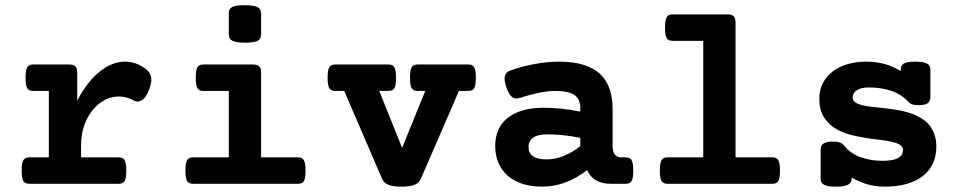

<svg xmlns="http://www.w3.org/2000/svg" viewBox="-20 -695 3638 726"><path d="M164.6 -351.1H107.4Q99.1 -351.1 93.3 -353Q87.4 -355 83.7 -360.4Q80.1 -365.7 78.4 -375.5Q76.7 -385.3 76.7 -400.9Q76.7 -416.5 78.4 -426.3Q80.1 -436 83.7 -441.7Q87.4 -447.3 93.3 -449.2Q99.1 -451.2 107.4 -451.2H241.2Q257.8 -451.2 264.9 -444.1Q272 -437 272 -420.4V-314.5Q309.1 -385.7 356.4 -423.8Q403.8 -461.9 452.6 -461.9Q494.1 -461.9 530.8 -434.6Q548.8 -420.9 551.8 -402.1Q554.7 -383.3 543.5 -355.5Q531.7 -325.7 516.6 -316.2Q501.5 -306.6 485.8 -314.9Q471.7 -322.8 457.5 -326.4Q443.4 -330.1 429.2 -330.1Q400.9 -330.1 375.2 -316.4Q349.6 -302.7 329.8 -278.3Q310.1 -253.9 298.3 -220.2Q286.6 -186.5 286.6 -146.5V-100.1H426.8Q435.1 -100.1 440.9 -98.1Q446.8 -96.2 450.4 -90.6Q454.1 -85 455.8 -75.2Q457.5 -65.4 457.5 -49.8Q457.5 -34.2 455.8 -24.4Q454.1 -14.6 450.4 -9.3Q446.8 -3.9 440.9 -2Q435.1 0 426.8 0H92.8Q84.5 0 78.6 -2Q72.8 -3.9 69.1 -9.3Q65.4 -14.6 63.7 -24.4Q62 -34.2 62 -49.8Q62 -65.4 63.7 -75.2Q65.4 -85 69.1 -90.6Q72.8 -96.2 78.6 -98.1Q84.5 -100.1 92.8 -100.1H164.6Z M845.2 -351.1H751Q742.7 -351.1 736.8 -353Q731 -355 727.3 -360.4Q723.6 -365.7 721.9 -375.5Q720.2 -385.3 720.2 -400.9Q720.2 -416.5 721.9 -426.3Q723.6 -436 727.3 -441.7Q731 -447.3 736.8 -449.2Q742.7 -451.2 751 -451.2H936.5Q953.1 -451.2 960.2 -444.1Q967.3 -437 967.3 -420.4V-100.1H1104.5Q1112.8 -100.1 1118.7 -98.1Q1124.5 -96.2 1128.2 -90.6Q1131.8 -85 1133.5 -75.2Q1135.3 -65.4 1135.3 -49.8Q1135.3 -34.2 1133.5 -24.4Q1131.8 -14.6 1128.2 -9.3Q1124.5 -3.9 1118.7 -2Q1112.8 0 1104.5 0H711.9Q703.6 0 697.8 -2Q691.9 -3.9 688.2 -9.3Q684.6 -14.6 682.9 -24.4Q681.2 -34.2 681.2 -49.8Q681.2 -65.4 682.9 -75.2Q684.6 -85 688.2 -90.6Q691.9 -96.2 697.8 -98.1Q703.6 -100.1 711.9 -100.1H845.2ZM967.3 -564.5Q967.3 -547.9 954.6 -540.8Q941.9 -533.7 907.2 -533.7Q872.6 -533.7 858.9 -540.8Q845.2 -547.9 845.2 -564.5V-644.5Q845.2 -652.8 847.9 -658.7Q850.6 -664.6 857.4 -668.2Q864.3 -671.9 875.7 -673.6Q887.2 -675.3 904.8 -675.3Q939.5 -675.3 953.4 -668.2Q967.3 -661.1 967.3 -644.5Z M1249.5 -351.1Q1241.2 -351.1 1235.4 -353Q1229.5 -355 1225.8 -360.4Q1222.2 -365.7 1220.5 -375.5Q1218.8 -385.3 1218.8 -400.9Q1218.8 -416.5 1220.5 -426.3Q1222.2 -436 1225.8 -441.7Q1229.5 -447.3 1235.4 -449.2Q1241.2 -451.2 1249.5 -451.2H1446.8Q1455.1 -451.2 1460.9 -449.2Q1466.8 -447.3 1470.5 -441.7Q1474.1 -436 1475.8 -426.3Q1477.5 -416.5 1477.5 -400.9Q1477.5 -385.3 1475.8 -375.5Q1474.1 -365.7 1470.5 -360.4Q1466.8 -355 1460.9 -353Q1455.1 -351.1 1446.8 -351.1H1414.1L1500.5 -135.7L1587.9 -351.1H1561Q1552.7 -351.1 1546.9 -353Q1541 -355 1537.4 -360.4Q1533.7 -365.7 1532 -375.5Q1530.3 -385.3 1530.3 -400.9Q1530.3 -416.5 1532 -426.3Q1533.7 -436 1537.4 -441.7Q1541 -447.3 1546.9 -449.2Q1552.7 -451.2 1561 -451.2H1748.5Q1756.8 -451.2 1762.7 -449.2Q1768.6 -447.3 1772.2 -441.7Q1775.9 -436 1777.6 -426.3Q1779.3 -416.5 1779.3 -400.9Q1779.3 -385.3 1777.6 -375.5Q1775.9 -365.7 1772.2 -360.4Q1768.6 -355 1762.7 -353Q1756.8 -351.1 1748.5 -351.1H1715.3L1572.3 -21Q1565.4 -4.4 1549.1 3.2Q1532.7 10.7 1497.6 10.7Q1480 10.7 1467.5 8.8Q1455.1 6.8 1446.5 2.9Q1438 -1 1432.6 -6.8Q1427.2 -12.7 1423.8 -21L1281.7 -351.1Z M2200.2 -51.8Q2162.6 -22.5 2119.9 -5.9Q2077.1 10.7 2030.3 10.7Q1988.3 10.7 1955.3 0Q1922.4 -10.7 1899.4 -31Q1876.5 -51.3 1864.5 -79.8Q1852.5 -108.4 1852.5 -144Q1852.5 -178.2 1865 -205.1Q1877.4 -231.9 1901.1 -250.2Q1924.8 -268.6 1958.7 -278.1Q1992.7 -287.6 2036.1 -287.6Q2101.1 -287.6 2174.3 -272.9V-287.1Q2174.3 -302.2 2169.4 -314.2Q2164.6 -326.2 2153.6 -334.5Q2142.6 -342.8 2124.3 -346.9Q2106 -351.1 2079.6 -351.1Q2050.3 -351.1 2015.6 -343.8Q1981 -336.4 1947.3 -325.2Q1939.5 -322.8 1932.6 -322.5Q1925.8 -322.3 1919.4 -325.9Q1913.1 -329.6 1907.2 -338.1Q1901.4 -346.7 1896 -361.3Q1885.3 -390.6 1888.7 -406.2Q1892.1 -421.9 1909.2 -428.2Q1932.1 -436.5 1956.3 -442.9Q1980.5 -449.2 2004.2 -453.4Q2027.8 -457.5 2050.5 -459.7Q2073.2 -461.9 2093.3 -461.9Q2148.9 -461.9 2187.7 -449.5Q2226.6 -437 2250.7 -413.6Q2274.9 -390.1 2285.6 -356.9Q2296.4 -323.7 2296.4 -282.7V-141.6Q2296.4 -122.1 2304.7 -111.1Q2313 -100.1 2328.6 -100.1H2343.8Q2352.1 -100.1 2357.9 -98.1Q2363.8 -96.2 2367.4 -90.6Q2371.1 -85 2372.8 -75.2Q2374.5 -65.4 2374.5 -49.8Q2374.5 -34.2 2372.8 -24.4Q2371.1 -14.6 2367.4 -9.3Q2363.8 -3.9 2357.9 -2Q2352.1 0 2343.8 0H2289.1Q2259.8 0 2236.3 -12Q2212.9 -23.9 2200.2 -51.8ZM2174.3 -173.8Q2140.1 -180.7 2109.1 -183.8Q2078.1 -187 2048.3 -187Q2013.7 -187 1996.1 -174.8Q1978.5 -162.6 1978.5 -139.2Q1978.5 -115.7 1995.8 -104Q2013.2 -92.3 2045.9 -92.3Q2081.1 -92.3 2113.8 -106.2Q2146.5 -120.1 2174.3 -142.6Z M2639.2 -540.5H2525.4Q2517.1 -540.5 2511.2 -542.5Q2505.4 -544.4 2501.7 -549.8Q2498 -555.2 2496.3 -564.9Q2494.6 -574.7 2494.6 -590.3Q2494.6 -606 2496.3 -615.7Q2498 -625.5 2501.7 -631.1Q2505.4 -636.7 2511.2 -638.7Q2517.1 -640.6 2525.4 -640.6H2730.5Q2747.1 -640.6 2754.2 -633.5Q2761.2 -626.5 2761.2 -609.9V-100.1H2898.4Q2906.7 -100.1 2912.6 -98.1Q2918.5 -96.2 2922.1 -90.6Q2925.8 -85 2927.5 -75.2Q2929.2 -65.4 2929.2 -49.8Q2929.2 -34.2 2927.5 -24.4Q2925.8 -14.6 2922.1 -9.3Q2918.5 -3.9 2912.6 -2Q2906.7 0 2898.4 0H2505.9Q2497.6 0 2491.7 -2Q2485.8 -3.9 2482.2 -9.3Q2478.5 -14.6 2476.8 -24.4Q2475.1 -34.2 2475.1 -49.8Q2475.1 -65.4 2476.8 -75.2Q2478.5 -85 2482.2 -90.6Q2485.8 -96.2 2491.7 -98.1Q2497.6 -100.1 2505.9 -100.1H2639.2Z M3200.2 -20Q3200.2 -3.4 3186 3.7Q3171.9 10.7 3140.6 10.7Q3109.4 10.7 3096.2 3.7Q3083 -3.4 3083 -20V-128.9Q3083 -145.5 3094.5 -152.6Q3106 -159.7 3129.9 -159.7Q3146 -159.7 3155.5 -156.2Q3165 -152.8 3170.4 -146Q3196.8 -113.3 3235.4 -100.1Q3273.9 -86.9 3316.4 -86.9Q3357.4 -86.9 3376 -97.4Q3394.5 -107.9 3394.5 -127.4Q3394.5 -140.1 3382.8 -147.5Q3371.1 -154.8 3351.1 -159.2Q3331.1 -163.6 3305.2 -166.5Q3279.3 -169.4 3251.5 -173.8Q3223.6 -178.2 3196.3 -185.3Q3168.9 -192.4 3145.5 -205.1Q3116.2 -221.2 3097.2 -249Q3078.1 -276.9 3078.1 -322.3Q3078.1 -355 3091.6 -380.9Q3105 -406.7 3128.7 -424.8Q3152.3 -442.9 3184.8 -452.4Q3217.3 -461.9 3254.9 -461.9Q3294.4 -461.9 3326.4 -452.6Q3358.4 -443.4 3385.7 -426.3V-431.2Q3385.7 -447.8 3397.5 -454.8Q3409.2 -461.9 3440.4 -461.9Q3471.7 -461.9 3484.9 -454.8Q3498 -447.8 3498 -431.2V-328.1Q3498 -311.5 3487.5 -304.4Q3477.1 -297.4 3453.1 -297.4Q3427.2 -297.4 3417.5 -307.6Q3387.2 -339.4 3349.6 -351.8Q3312 -364.3 3265.6 -364.3Q3235.8 -364.3 3220 -353.8Q3204.1 -343.3 3204.1 -326.7Q3204.1 -315.4 3213.9 -308.3Q3223.6 -301.3 3240.2 -297.4Q3258.3 -293 3282.2 -290.5Q3306.2 -288.1 3332.8 -284.9Q3359.4 -281.7 3386.5 -276.4Q3413.6 -271 3437.5 -261.2Q3455.1 -253.9 3470.5 -243.4Q3485.8 -232.9 3496.8 -218.3Q3507.8 -203.6 3514.2 -184.3Q3520.5 -165 3520.5 -140.1Q3520.5 -105.5 3507.8 -77.6Q3495.1 -49.8 3470.2 -30Q3445.3 -10.3 3409.2 0.2Q3373 10.7 3326.2 10.7Q3288.1 10.7 3257.3 1.2Q3226.6 -8.3 3200.2 -23.9Z"/></svg>

Font: Courier Prime
Style: Bold
Weight: 700
Monospace: yes
Designer: Alan Dague-Greene
Foundry: Quote-Unquote Apps
Version: Version 1.202